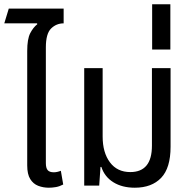

<svg xmlns="http://www.w3.org/2000/svg" viewBox="-25 -866 890 896"><path d="M203 10Q176 10 153 1Q130 -8 116 -30.5Q102 -53 102 -94V-628Q102 -684 116 -711Q130 -738 149 -753L148 -757H-5L16 -826H272V-757Q238 -757 213.5 -733Q189 -709 189 -645V-105Q189 -82 197.5 -72Q206 -62 226 -62Q241 -62 259 -69L270 -5Q253 4 236 7Q219 10 203 10Z M604 10Q545 10 504 -15.5Q463 -41 448 -87H444L438 0H368V-548H454V-229Q454 -154 488 -108.5Q522 -63 583 -63Q684 -63 684 -186V-548H771V-181Q771 -82 727 -36Q683 10 604 10Z M685 -635V-846H770V-635Z"/></svg>

Font: Noto Sans Thai SemCond
Style: Regular
Weight: 400
Width: 4
Designer: Monotype Design Team
Foundry: Monotype Imaging Inc.
Version: Version 2.002; ttfautohint (v1.8.4.7-5d5b)